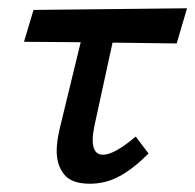

<svg xmlns="http://www.w3.org/2000/svg" viewBox="-20 -438 472 464"><path d="M208 -133Q204 -113 204 -100Q204 -64 229 -64Q256 -64 308 -108L339 -67Q303 -31 269.5 -12.5Q236 6 197 6Q153 6 135 -16.5Q117 -39 117 -73Q117 -96 124 -126L175 -336L38 -337L61 -414L432 -418L407 -333L252 -335Z"/></svg>

Font: Ysabeau Semibold
Style: Italic
Weight: 600
Italic angle: -12°
Designer: Christian Thalmann (Catharsis Fonts)
Version: Version 0.003